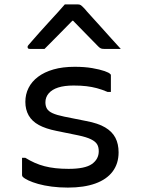

<svg xmlns="http://www.w3.org/2000/svg" viewBox="-20 -843 640 871"><path d="M291 -77Q366 -77 397 -99Q428 -121 428 -157Q428 -176 420.5 -188.5Q413 -201 393 -211Q373 -221 335 -229L237 -249Q187 -259 156 -276Q125 -293 110 -319.5Q95 -346 95 -381Q95 -415 109.5 -444Q124 -473 152.5 -494.5Q181 -516 222.5 -528Q264 -540 319 -540Q364 -540 398.5 -534Q433 -528 454.5 -520.5Q476 -513 480 -507Q482 -506 482.5 -504.5Q483 -503 483 -502Q483 -501 483 -499Q483 -480 483 -462Q483 -444 483 -426H468Q442 -437 419.5 -443Q397 -449 372 -452Q347 -455 314 -455Q272 -455 244 -446Q216 -437 201 -419.5Q186 -402 186 -379Q186 -362 193 -350Q200 -338 218.5 -329.5Q237 -321 271 -314L371 -294Q425 -284 457 -265Q489 -246 503.5 -218Q518 -190 518 -152Q518 -101 491 -65Q464 -29 412.5 -10.5Q361 8 288 8Q249 8 214.5 3.5Q180 -1 153.5 -8.5Q127 -16 109 -24.5Q91 -33 83 -41Q82 -43 81 -44.5Q80 -46 80 -48Q80 -68 80 -88Q80 -108 80 -127H95Q116 -114 137.5 -104.5Q159 -95 182 -89Q205 -83 232 -80Q259 -77 291 -77ZM274 -823Q289 -823 304 -823Q319 -823 334 -823Q342 -823 347.5 -819Q353 -815 366 -801Q373 -792 392 -771.5Q411 -751 435 -724Q459 -697 483.5 -670Q508 -643 528 -621Q509 -621 491.5 -621Q474 -621 455 -621Q444 -621 438.5 -623Q433 -625 426 -632Q413 -645 378 -681Q343 -717 291 -770L337 -749H284L329 -770Q278 -718 243.5 -683Q209 -648 182 -621H116Q112 -621 109.5 -622Q107 -623 106 -625.5Q105 -628 105 -630Q105 -634 109 -638.5Q113 -643 126 -658Q138 -672 158 -694.5Q178 -717 201 -742Q224 -767 244 -789Q264 -811 274 -823Z"/></svg>

Font: Recursive Monospace
Style: Regular
Weight: 400
Version: Version 1.047